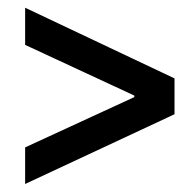

<svg xmlns="http://www.w3.org/2000/svg" viewBox="-20 -553 494 492"><path d="M44.4 -81.5V-175.3L324.2 -304.2V-308.1L44.4 -438V-533.2L427.2 -352.1V-260.3Z"/></svg>

Font: Reddit Sans Condensed Medium
Style: Regular
Weight: 500
Designer: Stephen Hutchings
Foundry: Reddit
Version: Version 1.014